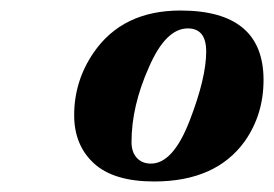

<svg xmlns="http://www.w3.org/2000/svg" viewBox="-20 -746 521 365"><path d="M121 -527Q121 -592 158 -646Q213 -726 323 -726Q481 -726 481 -594Q481 -528 445 -477Q390 -401 273 -401Q196 -401 158.5 -435.5Q121 -470 121 -527ZM230 -476Q230 -457 240 -446Q250 -435 267 -435Q309 -435 340.5 -516.5Q372 -598 372 -648Q372 -692 337 -692Q295 -692 263 -618Q230 -544 230 -476Z"/></svg>

Font: Lingua Franca
Style: Bold Italic
Weight: 700
Italic angle: -13°
Version: Version 1.19